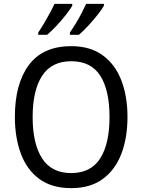

<svg xmlns="http://www.w3.org/2000/svg" viewBox="-20 -964 736 994"><path d="M640 -358Q640 -250 608 -167Q576 -84 511.5 -37Q447 10 349 10Q248 10 183.5 -37.5Q119 -85 88 -168.5Q57 -252 57 -359Q57 -530 129.5 -627.5Q202 -725 349 -725Q447 -725 511.5 -678Q576 -631 608 -548.5Q640 -466 640 -358ZM149 -358Q149 -220 198 -144Q247 -68 348 -68Q450 -68 498.5 -143.5Q547 -219 547 -358Q547 -497 499 -572Q451 -647 349 -647Q247 -647 198 -571.5Q149 -496 149 -358ZM518 -934Q507 -915 484.5 -886.5Q462 -858 436 -830Q410 -802 389 -784H342V-796Q356 -816 372.5 -843Q389 -870 403 -897Q417 -924 426 -944H518ZM354 -934Q343 -915 321 -887Q299 -859 273 -831Q247 -803 224 -784H178V-796Q192 -816 208 -843Q224 -870 238.5 -897Q253 -924 262 -944H354Z"/></svg>

Font: Noto Sans Khmer SemiCondensed
Style: Regular
Weight: 400
Width: 4
Designer: Danh Hong and the Monotype Design Team
Foundry: Monotype Imaging Inc.
Version: Version 2.004; ttfautohint (v1.8.4.7-5d5b)